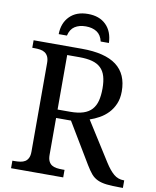

<svg xmlns="http://www.w3.org/2000/svg" viewBox="-97 -982 856 1055"><g transform="rotate(10 331.0 -454.0)"><path d="M554.2 -122.1Q579.6 -82 603.5 -62Q627.4 -42 659.2 -42H662.1V0H647.9Q601.1 0 571 -3.4Q541 -6.8 520 -16.6Q499 -26.4 484.1 -43.9Q469.2 -61.5 452.1 -89.8L316.9 -314.9H233.9V-108.9Q233.9 -86.9 240.5 -73.5Q247.1 -60.1 258.3 -53.2Q269.5 -46.4 284.4 -44.2Q299.3 -42 315.9 -42H329.1V0H38.1V-42H50.8Q67.4 -42 82.3 -44.2Q97.2 -46.4 108.4 -53.2Q119.6 -60.1 126.2 -73.5Q132.8 -86.9 132.8 -108.9V-604Q132.8 -626 126.2 -639.4Q119.6 -652.8 108.4 -660.2Q97.2 -667.5 82.3 -669.7Q67.4 -671.9 50.8 -671.9H38.1V-713.9H307.1Q437 -713.9 500.5 -665.8Q564 -617.7 564 -521Q564 -481 551 -450.9Q538.1 -420.9 517.1 -398.9Q496.1 -377 469.7 -362.3Q443.4 -347.7 417 -338.9ZM233.9 -361.8H304.2Q348.1 -361.8 377.4 -371.6Q406.7 -381.3 424.3 -400.9Q441.9 -420.4 449.5 -449.7Q457 -479 457 -518.1Q457 -558.1 448.7 -586.2Q440.4 -614.3 421.9 -632.1Q403.3 -649.9 373.8 -658Q344.2 -666 301.8 -666H233.9ZM448.2 -771H402.3Q394 -807.1 369.4 -823Q344.7 -838.9 308.1 -838.9Q271.5 -838.9 246.8 -823Q222.2 -807.1 213.9 -771H168Q168.9 -833 206.1 -870.6Q243.2 -908.2 308.1 -908.2Q371.6 -908.2 408.7 -871.8Q445.8 -835.4 448.2 -771Z"/></g></svg>

Font: Droid Serif
Style: Regular
Weight: 400
Designer: Monotype Design team
Foundry: Monotype Imaging Inc.
Version: Version 1.03